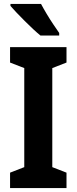

<svg xmlns="http://www.w3.org/2000/svg" viewBox="-20 -953 389 973"><path d="M317 0H31V-78L103 -106V-608L31 -636V-714H317V-636L245 -608V-106L317 -78ZM188 -933Q199 -912 216 -883.5Q233 -855 250.5 -829Q268 -803 280 -786V-773H185Q170 -785 149 -804.5Q128 -824 105.5 -846.5Q83 -869 63.5 -889.5Q44 -910 33 -923V-933Z"/></svg>

Font: Noto Sans Myanmar UI Condensed
Style: Bold
Weight: 700
Width: 3
Designer: Monotype Design Team
Foundry: Monotype Imaging Inc.
Version: Version 2.103; ttfautohint (v1.8.4.7-5d5b)